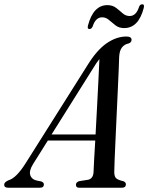

<svg xmlns="http://www.w3.org/2000/svg" viewBox="-64 -879 695 899"><path d="M91 -111Q71 -79 77.8 -58.8Q84.5 -38.5 109 -33.5L129 -29.5Q141.5 -25 141.5 -15.5Q141.5 0 122.5 0H-25.5Q-44.5 0 -44.5 -14.5Q-44.5 -26 -24 -35Q12.5 -45 57.5 -117L345.5 -573.5Q389.5 -645 435.5 -676.5Q481.5 -708 527.5 -708Q552 -708 552 -692.5Q552 -681 538.5 -675.5Q519 -672 507.2 -657Q495.5 -642 494 -613.5Q493.5 -594 491.8 -552.2Q490 -510.5 487.5 -455.5Q485 -400.5 482.2 -341.5Q479.5 -282.5 477 -228Q474.5 -173.5 472.8 -132.5Q471 -91.5 471 -74Q471 -55 478.2 -46Q485.5 -37 515 -30Q525.5 -25.5 525.5 -15.5Q525 0 507 0H306.5Q291.5 0 291.5 -14Q291.5 -25 305.5 -30.5L349.5 -37.5Q372.5 -43.5 374 -73.5Q374.5 -92.5 376.8 -131.8Q379 -171 382 -221H160ZM369 -554.5 177.5 -249.5H383.5Q387 -312 390.5 -379.8Q394 -447.5 397 -506.8Q400 -566 401.5 -602.5Q395 -594.5 387 -583Q379 -571.5 369 -554.5ZM517.5 -747.5Q493.5 -747.5 477.2 -760Q461 -772.5 446.5 -785.2Q432 -798 414.5 -798Q383.5 -798 370 -755.5Q364.5 -743 355 -743Q343.5 -743 348 -760Q373 -855 439 -855Q463 -855 479.5 -842.2Q496 -829.5 510.2 -816.8Q524.5 -804 543 -804Q573.5 -804 587 -846.5Q591.5 -859 602 -859Q613.5 -859 609 -841.5Q584.5 -747.5 517.5 -747.5Z"/></svg>

Font: Fraunces 144pt S050
Style: Italic
Weight: 400
Italic angle: -16°
Version: Version 1.000; ttfautohint (v1.8.3)